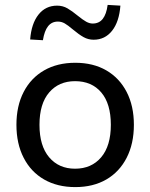

<svg xmlns="http://www.w3.org/2000/svg" viewBox="-20 -754 613 783"><path d="M287 9Q214 9 160 -22Q106 -53 76.5 -110.5Q47 -168 47 -245Q47 -322 76.5 -379Q106 -436 160 -467Q214 -498 287 -498Q360 -498 413.5 -467Q467 -436 496.5 -379Q526 -322 526 -245Q526 -168 496.5 -110.5Q467 -53 413.5 -22Q360 9 287 9ZM286 -66Q353 -66 392.5 -112.5Q432 -159 432 -245Q432 -331 393 -377Q354 -423 286 -423Q220 -423 180.5 -377Q141 -331 141 -245Q141 -159 180.5 -112.5Q220 -66 286 -66ZM155 -590 103 -593Q108 -658 137 -694.5Q166 -731 213 -731Q236 -731 255 -720Q274 -709 297 -690Q318 -673 331.5 -665.5Q345 -658 358 -658Q384 -658 399 -677Q414 -696 419 -734L471 -731Q466 -665 437 -628.5Q408 -592 362 -592Q340 -592 321 -602.5Q302 -613 277 -634Q257 -651 244 -658.5Q231 -666 216 -666Q191 -666 176 -647Q161 -628 155 -590Z"/></svg>

Font: Nunito Sans 12pt ExtraLight 11pt Medium
Style: Regular
Weight: 500
Version: Version 3.101;gftools[0.9.27]